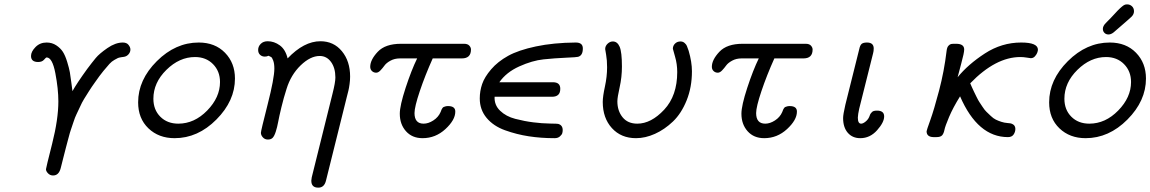

<svg xmlns="http://www.w3.org/2000/svg" viewBox="-20 -632 5302 885"><path d="M123 -374Q123 -394 143.6 -415Q164.1 -436 194.8 -436Q219.7 -436 239.3 -423.1Q258.8 -410.2 269.8 -393.1Q280.8 -376 289.8 -346.4Q298.8 -316.9 302 -298.8Q305.2 -280.8 309.1 -249.3Q313 -217.8 314 -211.9Q334 -248 381.8 -314Q404.8 -344.7 421.4 -364.7Q438 -384.8 475.1 -410.4Q512.2 -436 545.9 -436Q564 -436 572.5 -425Q581.1 -414.1 581.1 -403.8Q581.1 -391.6 572.5 -381.8Q564 -372.1 551.8 -370.1Q549.8 -370.1 538.3 -368.2Q526.9 -366.2 523.4 -364.5Q520 -362.8 507.6 -356Q495.1 -349.1 484.6 -337.6Q474.1 -326.2 456.5 -304.7Q439 -283.2 418 -252.9Q402.8 -231.9 389.9 -211.4Q377 -190.9 367.4 -175.5Q357.9 -160.2 347.9 -137.7Q337.9 -115.2 332 -104Q326.2 -92.8 317.6 -66.4Q309.1 -40 306.2 -32.5Q303.2 -24.9 294.7 7.6Q286.1 40 284.2 47.1Q282.2 54.2 272.2 94Q262.2 133.8 259.8 143.1Q251 177.2 224.1 176.8Q210.9 176.8 201.4 167Q191.9 157.2 191.9 147.9Q191.9 143.1 220.5 30Q249 -83 249 -165Q249 -222.2 235.1 -294.7Q221.2 -367.2 194.8 -367.2Q191.9 -367.2 182.9 -356.7Q173.8 -346.2 155.8 -346.2Q123 -346.2 123 -374Z M616.7 -160.2Q616.7 -264.2 702.9 -350.1Q789.1 -436 896 -436Q971.2 -436 1017.1 -388.9Q1063 -341.8 1063 -270Q1063 -167 977.5 -81.1Q892.1 4.9 784.7 4.9Q711.4 4.9 664.1 -40.5Q616.7 -85.9 616.7 -160.2ZM687 -176.8Q687 -126 719 -94Q751 -62 801.8 -62Q876 -62 935.1 -122.6Q994.1 -183.1 994.1 -253.9Q994.1 -303.7 961.9 -336.4Q929.7 -369.1 878.9 -369.1Q807.1 -369.1 747.1 -310.1Q687 -251 687 -176.8Z M1169.9 -401.9Q1169.9 -418 1181.9 -429.9Q1193.8 -441.9 1213.9 -441.9Q1243.7 -441.9 1269.8 -422.9Q1295.9 -403.8 1305.7 -362.8Q1380.9 -441.9 1457 -441.9Q1518.1 -441.9 1555.9 -396Q1593.8 -350.1 1593.8 -278.8Q1593.8 -262.7 1591.3 -244.4Q1588.9 -226.1 1585.9 -214.1Q1583 -202.1 1577.9 -182.6Q1572.8 -163.1 1570.8 -153.8L1482.9 199.2Q1475.1 233.4 1446.8 232.9Q1414.6 232.9 1415 200.2Q1415 195.3 1417 185.1L1512.7 -200.2Q1525.9 -252 1525.9 -274.9Q1525.9 -318.8 1505.9 -346.4Q1485.8 -374 1453.6 -374Q1410.6 -374 1365.7 -330.6Q1320.8 -287.1 1300.8 -222.2Q1287.6 -181.2 1277.1 -137.7Q1266.6 -94.2 1262.2 -70.1Q1257.8 -45.9 1251.2 -25.4Q1244.6 -4.9 1236.8 3.2Q1229 11.2 1214.8 11.2Q1200.7 11.2 1191.7 1.2Q1182.6 -8.8 1182.6 -20Q1182.6 -28.8 1213.6 -150.4Q1244.6 -272 1244.6 -315.9Q1244.6 -338.9 1239.3 -353Q1233.9 -367.2 1229.7 -369.1Q1225.6 -371.1 1217.8 -375Q1210 -371.1 1200.7 -371.1Q1187.5 -371.1 1178.7 -379.4Q1169.9 -387.7 1169.9 -401.9Z M1686.5 -324.2Q1686.5 -356.4 1721.2 -393.3Q1755.9 -430.2 1828.6 -430.2H2118.7Q2135.7 -430.2 2143.3 -421.6Q2150.9 -413.1 2150.9 -403.8Q2150.9 -362.8 2108.9 -362.8H1974.6Q1939.5 -284.7 1915 -211.9Q1890.6 -139.2 1890.6 -110.8Q1890.6 -62 1932.6 -62Q1954.6 -62 1977.5 -76.9Q2000.5 -91.8 2010.7 -115.2L2012.7 -120.1Q2014.6 -125 2015.1 -126.5Q2015.6 -127.9 2018.6 -132.6Q2021.5 -137.2 2024.7 -138.7Q2027.8 -140.1 2033.2 -141.6Q2038.6 -143.1 2044.9 -143.1Q2079.1 -143.1 2078.6 -117.2Q2078.6 -79.1 2033.2 -37.1Q1987.8 4.9 1927.7 4.9Q1879.9 4.9 1851.3 -27.1Q1822.8 -59.1 1822.8 -107.9Q1822.8 -145 1849.6 -227.1Q1876.5 -309.1 1902.8 -362.8H1823.7Q1798.8 -362.8 1779.8 -352.3Q1760.7 -341.8 1752.2 -329.8Q1743.7 -317.9 1733.6 -307.4Q1723.6 -296.9 1713.9 -296.9Q1702.6 -296.9 1694.6 -304.4Q1686.5 -312 1686.5 -324.2Z M2191.4 -178.2Q2191.4 -212.4 2202.4 -244.6Q2213.4 -276.9 2243.9 -312.5Q2274.4 -348.1 2322 -374.5Q2369.6 -400.9 2450.2 -418Q2530.8 -435.1 2633.8 -436Q2667 -436 2666.5 -408.2Q2666.5 -376 2644.5 -370.1Q2639.6 -368.2 2588.6 -366Q2537.6 -363.8 2485.6 -358.4Q2433.6 -353 2373.5 -325.9Q2313.5 -298.8 2281.7 -252.9H2528.8Q2563 -252.9 2562.5 -222.2Q2562.5 -186 2524.4 -186H2259.8Q2257.8 -147.9 2285.2 -121.6Q2312.5 -95.2 2355 -84.2Q2397.5 -73.2 2438 -68.1Q2478.5 -63 2514.6 -62.5Q2550.8 -62 2552.7 -61Q2573.7 -55.2 2573.7 -32.2Q2573.7 -25.4 2571.8 -18.3Q2569.8 -11.2 2560.8 -3.2Q2551.8 4.9 2536.6 4.9Q2473.6 4.9 2417.7 -3.7Q2361.8 -12.2 2308.1 -31.5Q2254.4 -50.8 2222.9 -88.6Q2191.4 -126.5 2191.4 -178.2Z M2758.3 -162.1Q2758.3 -187 2768.3 -232.9Q2778.3 -278.8 2778.3 -321.8Q2778.3 -355 2773.9 -379.4Q2769.5 -403.8 2769.5 -405.8Q2769.5 -419.9 2780.5 -430.4Q2791.5 -440.9 2804.7 -440.9Q2825.7 -440.9 2836.2 -416.5Q2846.7 -392.1 2846.7 -325.2Q2846.7 -276.4 2836.2 -229.7Q2825.7 -183.1 2825.7 -165Q2825.7 -121.1 2849.6 -91.6Q2873.5 -62 2917.5 -62Q2981.4 -62 3041.5 -126.5Q3101.6 -190.9 3101.6 -299.8Q3101.6 -336.9 3091.6 -370.8Q3081.5 -404.8 3081.5 -407.2Q3081.5 -421.4 3091.6 -431.2Q3101.6 -440.9 3116.7 -440.9Q3127.9 -440.9 3135.7 -433.8Q3143.6 -426.8 3146 -420.4Q3148.4 -414.1 3154.3 -397.9Q3169.4 -346.2 3169.4 -303.2Q3169.4 -230 3145 -169.4Q3120.6 -108.9 3082 -72Q3043.5 -35.2 2999 -15.1Q2954.6 4.9 2911.6 4.9Q2842.8 4.9 2800.5 -41.5Q2758.3 -87.9 2758.3 -162.1Z M3261.2 -324.2Q3261.2 -356.4 3295.9 -393.3Q3330.6 -430.2 3403.3 -430.2H3693.4Q3710.4 -430.2 3718 -421.6Q3725.6 -413.1 3725.6 -403.8Q3725.6 -362.8 3683.6 -362.8H3549.3Q3514.2 -284.7 3489.7 -211.9Q3465.3 -139.2 3465.3 -110.8Q3465.3 -62 3507.3 -62Q3529.3 -62 3552.2 -76.9Q3575.2 -91.8 3585.4 -115.2L3587.4 -120.1Q3589.4 -125 3589.8 -126.5Q3590.3 -127.9 3593.3 -132.6Q3596.2 -137.2 3599.4 -138.7Q3602.5 -140.1 3607.9 -141.6Q3613.3 -143.1 3619.6 -143.1Q3653.8 -143.1 3653.3 -117.2Q3653.3 -79.1 3607.9 -37.1Q3562.5 4.9 3502.4 4.9Q3454.6 4.9 3426 -27.1Q3397.5 -59.1 3397.5 -107.9Q3397.5 -145 3424.3 -227.1Q3451.2 -309.1 3477.5 -362.8H3398.4Q3373.5 -362.8 3354.5 -352.3Q3335.4 -341.8 3326.9 -329.8Q3318.4 -317.9 3308.3 -307.4Q3298.3 -296.9 3288.6 -296.9Q3277.3 -296.9 3269.3 -304.4Q3261.2 -312 3261.2 -324.2Z M3866.2 -87.9Q3866.2 -104 3876.5 -148.9L3940.4 -404.8Q3944.3 -423.8 3951.9 -429.9Q3959.5 -436 3976.1 -436Q4006.8 -436 4007.3 -409.2Q4007.3 -396 4004.4 -386.2L3940.4 -130.9Q3934.6 -105 3934.1 -89.8Q3934.1 -62 3949.2 -62Q3958 -62 3969.7 -71.5Q3981.4 -81.1 3986.3 -92.8Q3987.3 -94.7 3989.3 -100.3Q3991.2 -106 3993.2 -108.4Q3995.1 -110.8 3998.8 -115Q4002.4 -119.1 4008.3 -120.6Q4014.2 -122.1 4022.5 -122.1Q4055.7 -122.1 4055.4 -95Q4055.2 -67.9 4022.7 -31.5Q3990.2 4.9 3945.3 4.9Q3909.2 4.9 3887.7 -20Q3866.2 -44.9 3866.2 -87.9Z M4251 -26.9Q4251 -30.8 4268.1 -78.4Q4285.2 -126 4308.6 -214.6Q4332 -303.2 4343.3 -397.9Q4345.2 -414.1 4351.8 -421.1Q4358.4 -428.2 4364.3 -429.2Q4370.1 -430.2 4383.3 -430.2H4387.2Q4424.3 -430.2 4424.3 -403.8Q4424.3 -388.7 4410.9 -339.8Q4397.5 -291 4394 -275.9Q4441.9 -335 4519.5 -385.5Q4597.2 -436 4687 -436Q4764.2 -436 4764.2 -402.8Q4764.2 -398.9 4761.7 -390.9Q4759.3 -382.8 4751.2 -373.3Q4743.2 -363.8 4731.4 -363.8Q4728.5 -363.8 4712.9 -366.5Q4697.3 -369.1 4683.1 -369.1Q4569.3 -369.1 4452.1 -248Q4452.1 -247.1 4459.7 -230.5Q4467.3 -213.9 4469.7 -209Q4472.2 -204.1 4480.7 -186.5Q4489.3 -168.9 4494.1 -161.9Q4499 -154.8 4509 -139.4Q4519 -124 4527.1 -116.5Q4535.2 -108.9 4547.1 -97.4Q4559.1 -85.9 4570.1 -80.6Q4581.1 -75.2 4595.2 -70.6Q4609.4 -65.9 4624 -64.9Q4625 -64.9 4627.7 -64.5Q4630.4 -64 4632.3 -64Q4634.3 -64 4637.2 -63.5Q4640.1 -63 4642.6 -62Q4645 -61 4647.7 -59.6Q4650.4 -58.1 4652.8 -56.2Q4655.3 -54.2 4656.7 -51.5Q4658.2 -48.8 4659.2 -45.4Q4660.2 -42 4660.2 -38.1Q4660.2 -23.9 4652.1 -12Q4644 0 4626 0Q4486.8 0 4405.3 -188Q4373 -136.2 4354.7 -93Q4336.4 -49.8 4333.3 -33.4Q4330.1 -17.1 4322.8 -8.5Q4315.4 0 4296.4 0H4282.2Q4251 -1 4251 -26.9Z M4815.9 -160.2Q4815.9 -264.2 4902.1 -350.1Q4988.3 -436 5095.2 -436Q5170.4 -436 5216.3 -388.9Q5262.2 -341.8 5262.2 -270Q5262.2 -167 5176.8 -81.1Q5091.3 4.9 4983.9 4.9Q4910.6 4.9 4863.3 -40.5Q4815.9 -85.9 4815.9 -160.2ZM4886.2 -176.8Q4886.2 -126 4918.2 -94Q4950.2 -62 5001 -62Q5075.2 -62 5134.3 -122.6Q5193.4 -183.1 5193.4 -253.9Q5193.4 -303.7 5161.1 -336.4Q5128.9 -369.1 5078.1 -369.1Q5006.3 -369.1 4946.3 -310.1Q4886.2 -251 4886.2 -176.8ZM5063.5 -499Q5063.5 -512.2 5077.1 -525.9Q5088.4 -537.1 5099.9 -549.1Q5111.3 -561 5117.7 -568.1Q5124 -575.2 5131.1 -582.5Q5138.2 -589.8 5142.3 -593.5Q5146.5 -597.2 5150.9 -601.1Q5155.3 -605 5157.7 -606.4Q5160.2 -607.9 5163.1 -609.4Q5166 -610.8 5168.7 -611.3Q5171.4 -611.8 5175.3 -611.8Q5188.5 -611.8 5197.8 -603Q5207 -594.2 5207 -580.1Q5207 -565.9 5195.1 -554.4Q5183.1 -543 5113.3 -482.9Q5101.1 -473.1 5089.4 -473.1Q5078.1 -473.1 5070.8 -480.5Q5063.5 -487.8 5063.5 -499Z"/></svg>

Font: CMU Typewriter Text
Style: Italic
Weight: 500
Italic angle: -14.04°
Version: Version 0.7.0